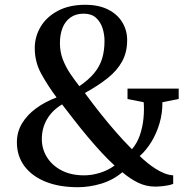

<svg xmlns="http://www.w3.org/2000/svg" viewBox="-20 -772 784 801"><path d="M725.5 -402.5V-359L657.5 -345.5Q658 -300 645.5 -257.5Q633 -215 611.5 -180Q590 -145 563 -121Q577.5 -107 594.2 -93.2Q611 -79.5 629 -68Q647 -56.5 665.8 -49Q684.5 -41.5 702.5 -40.5V-5Q696.5 -2 683 0.8Q669.5 3.5 654.2 5Q639 6.5 628 6.5Q590 6.5 556.8 -9.5Q523.5 -25.5 490.5 -53.5Q450.5 -20 401.5 -5.5Q352.5 9 305 9Q226.5 9 169.5 -14.2Q112.5 -37.5 81.5 -79.5Q50.5 -121.5 50.5 -178.5Q50.5 -221.5 71.8 -257Q93 -292.5 130.5 -320Q168 -347.5 216 -365.5Q179.5 -414.5 152.2 -464Q125 -513.5 125 -571Q125 -619.5 149.8 -660.8Q174.5 -702 221.8 -727Q269 -752 335.5 -752Q392 -752 431 -732.2Q470 -712.5 490.2 -679Q510.5 -645.5 510.5 -604.5Q510.5 -554 489.5 -515.8Q468.5 -477.5 429 -446Q389.5 -414.5 334 -384Q367 -339 399.2 -298.5Q431.5 -258 463.8 -221Q496 -184 530.5 -149.5Q552 -174.5 563.5 -208Q575 -241.5 578.5 -277.2Q582 -313 579.5 -345.5L512 -359V-402.5ZM230 -592.5Q230 -555.5 242.2 -523.8Q254.5 -492 273.2 -464.5Q292 -437 311 -412.5Q350.5 -439.5 373.2 -467.2Q396 -495 406 -527.5Q416 -560 416 -601.5Q416 -628.5 407.8 -654.5Q399.5 -680.5 380.5 -697.8Q361.5 -715 329 -715Q296.5 -715 274.2 -699.2Q252 -683.5 241 -655.8Q230 -628 230 -592.5ZM328.5 -40.5Q361.5 -40 396.5 -50.8Q431.5 -61.5 458 -81.5Q432 -105 403.8 -135.5Q375.5 -166 346.8 -200.2Q318 -234.5 290.8 -269.5Q263.5 -304.5 239 -336.5Q198 -312 176.2 -274.8Q154.5 -237.5 154.5 -192Q154.5 -151 175.5 -116.8Q196.5 -82.5 235.5 -61.8Q274.5 -41 328.5 -40.5Z"/></svg>

Font: Merriweather 72pt Medium
Style: Regular
Weight: 500
Version: Version 2.100